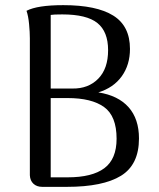

<svg xmlns="http://www.w3.org/2000/svg" viewBox="-20 -726 619 746"><path d="M520 -188Q520 -86 450 -43Q380 0 240 0H144Q123 0 110 -12Q97 -24 96 -45V-577Q96 -601 93 -632.5Q90 -664 83 -684Q125 -706 226 -706Q355 -706 420 -665.5Q485 -625 485 -536Q485 -474 453 -429.5Q421 -385 362 -367Q439 -355 479.5 -309.5Q520 -264 520 -188ZM177 -668V-382H261Q323 -381 361.5 -420Q400 -459 400 -531Q400 -603 358.5 -636.5Q317 -670 222 -670Q187 -670 177 -668ZM433 -187Q433 -275 384.5 -310Q336 -345 243 -345H177V-37H243Q338 -37 385.5 -72.5Q433 -108 433 -187Z"/></svg>

Font: Arima Madurai
Style: Regular
Weight: 400
Designer: Joana Correia and Natanael Gama
Foundry: NDISCOVER
Version: Version 1.019